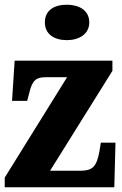

<svg xmlns="http://www.w3.org/2000/svg" viewBox="-20 -793 518 813"><path d="M263 -623C314 -623 358 -648 358 -698C358 -750 314 -773 263 -773C210 -773 170 -750 170 -698C170 -648 210 -623 263 -623ZM0 0H464L469 -189H407L401 -152C389 -85 370 -70 319 -70H192L456 -493V-536H42L31 -366H95L104 -400C117 -455 135 -466 173 -466H264L0 -41Z"/></svg>

Font: Noto Serif Devanagari Condensed Black
Style: Regular
Weight: 900
Width: 3
Designer: Universal Thirst, Indian Type Foundry and the Monotype Design Team
Foundry: Monotype Imaging Inc.
Version: Version 2.004